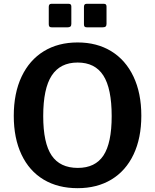

<svg xmlns="http://www.w3.org/2000/svg" viewBox="-20 -974 810 1004"><path d="M52 -368Q52 -487 93 -573.5Q134 -660 209 -706Q284 -752 386 -752Q487 -752 562 -706Q637 -660 678 -573.5Q719 -487 719 -369Q719 -252 678.5 -166.5Q638 -81 563 -35.5Q488 10 386 10Q283 10 208 -35Q133 -80 92.5 -165.5Q52 -251 52 -368ZM564 -367Q564 -511 520.5 -579Q477 -647 386 -647Q295 -647 250.5 -579Q206 -511 206 -367Q206 -226 250 -161Q294 -96 387 -96Q478 -96 521 -161Q564 -226 564 -367ZM353 -849Q353 -839 348 -835Q343 -831 332 -831H252Q242 -831 238.5 -835Q235 -839 235 -847V-938Q235 -954 248 -954H340Q353 -954 353 -940ZM537 -849Q537 -839 532 -835Q527 -831 515 -831H436Q426 -831 422.5 -834.5Q419 -838 419 -847V-938Q419 -954 432 -954H524Q537 -954 537 -940Z"/></svg>

Font: n
Style: Regular
Weight: 600
Designer: Pablo Impallari, Rodrigo Fuenzalida
Foundry: Impallari Type
Version: Version 1.002; ttfautohint (v1.5)